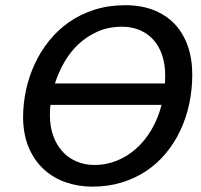

<svg xmlns="http://www.w3.org/2000/svg" viewBox="-20 -694 762 727"><path d="M455.1 -674.3Q514.6 -674.3 561.8 -655.8Q608.9 -637.2 641.4 -603Q673.8 -568.8 690.9 -520.3Q708 -471.7 708 -411.6Q708 -354.5 696.5 -300.8Q685.1 -247.1 662.8 -200Q640.6 -152.8 608.2 -113.8Q575.7 -74.7 533.7 -46.6Q491.7 -18.6 440.4 -2.9Q389.2 12.7 329.6 12.7Q275.4 12.7 227.8 -4.2Q180.2 -21 144.5 -54.2Q108.9 -87.4 88.4 -136.5Q67.9 -185.5 67.4 -249.5Q67.4 -300.8 78.4 -352.3Q89.4 -403.8 111.1 -450.9Q132.8 -498 165.3 -538.8Q197.8 -579.6 241 -609.9Q284.2 -640.1 337.6 -657.2Q391.1 -674.3 455.1 -674.3ZM168.9 -257.8Q168.9 -215.3 181.4 -180.4Q193.8 -145.5 216.1 -120.8Q238.3 -96.2 269.5 -82.8Q300.8 -69.3 338.4 -69.3Q381.3 -69.3 421.4 -85.2Q461.4 -101.1 494.6 -130.4Q527.8 -159.7 553 -201.9Q578.1 -244.1 591.8 -296.9H170.9Q169.9 -287.1 169.4 -277.1Q168.9 -267.1 168.9 -257.8ZM442.4 -592.8Q391.1 -592.8 350.1 -574.7Q309.1 -556.6 277.3 -526.9Q245.6 -497.1 223.4 -458.3Q201.2 -419.4 188 -377.9H604.5Q605 -384.8 605.2 -392.6Q605.5 -400.4 605.5 -407.7Q605.5 -451.2 593.8 -485.6Q582 -520 560.5 -543.7Q539.1 -567.4 509 -580.1Q479 -592.8 442.4 -592.8Z"/></svg>

Font: PT Astra Sans
Style: Italic
Weight: 400
Italic angle: -16°
Designer: A.Korolkova, I. Chaeva
Foundry: ParaType Ltd
Version: Version 1.001; ttfautohint (v1.6)